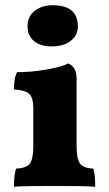

<svg xmlns="http://www.w3.org/2000/svg" viewBox="-20 -709 415 732"><path d="M33 3Q33 -18 35 -35.5Q37 -53 41 -66Q81 -68 94 -85.5Q107 -103 107 -153V-298Q107 -333 93.5 -349Q80 -365 33 -368Q33 -385 35.5 -402.5Q38 -420 45 -434Q86 -434 125 -439Q164 -444 194.5 -451.5Q225 -459 240 -467Q255 -461 263.5 -447Q272 -433 272 -409V-153Q272 -103 285 -85.5Q298 -68 336 -66Q340 -53 341.5 -35Q343 -17 343 3Q323 1 278.5 0.5Q234 0 188 0Q143 0 98 0.5Q53 1 33 3ZM176 -532Q134 -532 109.5 -552.5Q85 -573 85 -607Q85 -647 112.5 -668Q140 -689 181 -689Q277 -689 277 -608Q277 -575 250 -553.5Q223 -532 176 -532Z"/></svg>

Font: Vollkorn ExtraBold
Style: Regular
Weight: 800
Designer: Friedrich Althausen
Foundry: Friedrich Althausen
Version: Version 5.000; ttfautohint (v1.8.3)